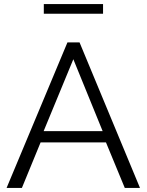

<svg xmlns="http://www.w3.org/2000/svg" viewBox="-20 -917 716 937"><path d="M193.8 -850.1V-897H482.9V-850.1ZM309.1 -710H368.2L663.1 0H588.9L497.1 -222.2H178.2L86.9 0H12.2ZM481 -276.9 337.9 -627.9 192.9 -276.9Z"/></svg>

Font: Rawline
Style: Regular
Weight: 400
Designer: Matt McInerney, Pablo Impallari, Rodrigo Fuenzalida
Foundry: Matt McInerney, Pablo Impallari, Rodrigo Fuenzalida
Version: Version 4.020;PS 004.020;hotconv 1.0.88;makeotf.lib2.5.64775